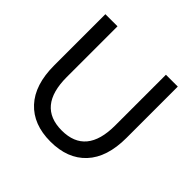

<svg xmlns="http://www.w3.org/2000/svg" viewBox="-191 -970 1171 1171"><g transform="rotate(45 394.5 -384.5)"><path d="M82.2 -335.6V-777.8H186.7V-340Q186.7 -87.8 395.6 -87.8Q604.4 -87.8 604.4 -340V-777.8H706.7V-335.6Q706.7 -167.8 624.4 -79.4Q542.2 8.9 394.4 8.9Q246.7 8.9 164.4 -80Q82.2 -168.9 82.2 -335.6Z"/></g></svg>

Font: Paperlogy 5 Medium
Style: Regular
Weight: 500
Designer: redesigned by Lee Juim, glyphs from Gmarket Sans & Montserrat
Foundry: PT&
Version: Version 1.001